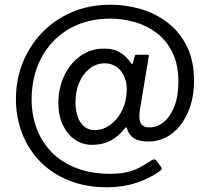

<svg xmlns="http://www.w3.org/2000/svg" viewBox="-20 -681 874 814"><path d="M655.5 46Q613.6 76.1 557 94.5Q500.4 113 434.5 113Q343.7 113 271.8 84Q199.9 55 149.8 3.5Q99.8 -48 73.6 -116Q47.5 -184 47.5 -261.3Q47.5 -342.3 76 -414.3Q104.5 -486.3 157.9 -542.1Q211.3 -598 285.1 -629.5Q358.8 -661 449.3 -661Q514.2 -661 577.2 -642.5Q640.1 -624 691.2 -584.6Q742.2 -545.3 772.4 -484.5Q802.5 -423.7 802.5 -339.4Q802.5 -263.7 777.1 -205.4Q751.8 -147 708.2 -114Q664.7 -81 609 -81Q570 -81 548.4 -94.2Q526.9 -107.5 519.3 -134.1Q517.5 -141.3 515.2 -141.2Q512.8 -141 507.8 -135.3Q485.8 -106 451.9 -86.5Q418.1 -67 368.4 -67Q330.3 -67 298.3 -88.6Q266.3 -110.3 246.9 -150.1Q227.5 -190 227.5 -243.3Q227.5 -306.9 252.1 -359.4Q276.8 -411.9 320.5 -443.4Q364.2 -475 421.3 -475Q462.6 -475 491.1 -457.3Q519.6 -439.6 536.6 -411.3Q538.1 -409.7 540.4 -410Q542.7 -410.3 543.7 -414.5L551.2 -443.4Q552.2 -449 559.3 -449H604.3Q612.6 -449 610.8 -442.4L573.7 -219.8Q566.5 -175.6 577 -158.2Q587.6 -140.8 613.6 -140.8Q646.8 -140.8 674.5 -163.8Q702.1 -186.7 719.2 -230.1Q736.3 -273.5 736.3 -333.4Q736.3 -406.7 711.3 -457.9Q686.3 -509.2 644.5 -541Q602.7 -572.8 551.5 -587.4Q500.3 -602 448.6 -602Q368.4 -602 306.1 -574.9Q243.8 -547.8 200.9 -500.6Q158 -453.5 136 -391.8Q114.1 -330.1 114.1 -259.9Q114.1 -193.7 135.6 -136.2Q157.1 -78.8 199.1 -35.6Q241.2 7.5 303.8 31.6Q366.4 55.8 447.9 55.8Q491.2 55.8 521.4 48.2Q551.6 40.6 575.3 27.3Q599.1 14 623.2 -1.5Q635.8 -9.7 642.8 -0.5L662.5 26Q667.5 32.7 664.1 37.6Q660.8 42.4 655.5 46ZM300.1 -247.9Q300.1 -193.9 321.6 -161.7Q343.1 -129.4 381.9 -129.4Q415.2 -129.4 443.5 -148.9Q471.8 -168.4 490.9 -200.5Q510 -232.6 515.1 -270.7Q521.6 -317.5 509.8 -349Q497.9 -380.6 475.2 -396.6Q452.6 -412.6 425.5 -412.6Q388.3 -412.6 359.9 -390.2Q331.6 -367.9 315.8 -330.8Q300.1 -293.8 300.1 -247.9Z"/></svg>

Font: Libre Franklin Thin
Style: Regular
Weight: 100
Designer: Pablo Impallari, Rodrigo Fuenzalida, Nhung Nguyen
Foundry: Impallari Type
Version: Version 3.000